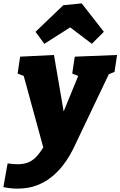

<svg xmlns="http://www.w3.org/2000/svg" viewBox="-79 -870 712 1135"><path d="M-59 236 -34 96Q-17 98 -3 99.5Q11 101 24 101Q63 101 91.5 88.5Q120 76 144 47.5Q168 19 195 -29L186 35L58 -433L70 -418L25 -435L40 -535L240 -545L314 -114L262 -125L389 -435L394 -417L348 -435L363 -535L613 -545L598 -445L542 -422L567 -437L361 -5Q351 17 333 48.5Q315 80 288 114Q261 148 223.5 178Q186 208 136.5 226.5Q87 245 24 245Q-17 245 -59 236ZM183 -611 131 -682 295 -839 404 -850 535 -682 464 -611 273 -756 408 -754Z"/></svg>

Font: Bitter Thin Black
Style: Italic
Weight: 900
Italic angle: -9°
Version: Version 3.020